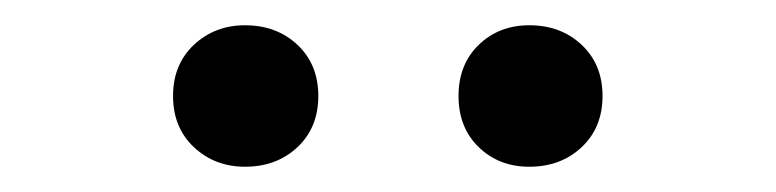

<svg xmlns="http://www.w3.org/2000/svg" viewBox="-20 -738 614 152"><path d="M399 -606Q375 -606 359 -621.5Q343 -637 343 -662Q343 -687 359 -702.5Q375 -718 399 -718Q424 -718 440.5 -702.5Q457 -687 457 -662Q457 -637 440.5 -621.5Q424 -606 399 -606ZM174 -606Q150 -606 133.5 -621.5Q117 -637 117 -662Q117 -687 133.5 -702.5Q150 -718 174 -718Q199 -718 215.5 -702.5Q232 -687 232 -662Q232 -637 215.5 -621.5Q199 -606 174 -606Z"/></svg>

Font: Onest
Style: Regular
Weight: 400
Designer: Dmitri Voloshin, Andrey Kudryavtsev
Foundry: Dmitri Voloshin, Andrey Kudryavtsev
Version: Version 1.000;gftools[0.9.33]